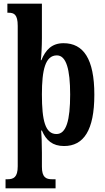

<svg xmlns="http://www.w3.org/2000/svg" viewBox="-20 -780 569 1040"><path d="M10 240H281V191H263C229 191 207 181 207 123V47C207 -3 205 -53 203 -73H207C230 -19 265 11 327 11C433 11 491 -74 491 -267C491 -461 432 -546 324 -546C261 -546 227 -510 204 -454H201C204 -470 207 -533 207 -572V-760H20V-711H26C56 -711 76 -702 76 -640V121C76 180 54 191 20 191H10ZM286 -54C225 -54 207 -127 207 -269C207 -400 225 -480 288 -480C339 -480 360 -404 360 -268C360 -128 339 -54 286 -54Z"/></svg>

Font: Noto Serif Bengali ExtraCondensed
Style: Bold
Weight: 700
Width: 2
Designer: Juan Bruce, Universal Thirst, Indian Type Foundry and the Monotype Design Team.
Foundry: Monotype Imaging Inc.
Version: Version 2.003